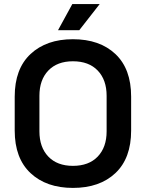

<svg xmlns="http://www.w3.org/2000/svg" viewBox="-20 -906 714 940"><path d="M337 14Q207 14 129.5 -58.5Q52 -131 52 -267V-433Q52 -569 129.5 -641.5Q207 -714 337 -714Q468 -714 545 -641.5Q622 -569 622 -433V-267Q622 -131 545 -58.5Q468 14 337 14ZM337 -94Q415 -94 458.5 -139.5Q502 -185 502 -263V-437Q502 -515 458.5 -560.5Q415 -606 337 -606Q260 -606 216.5 -560.5Q173 -515 173 -437V-263Q173 -185 216.5 -139.5Q260 -94 337 -94ZM264 -758 334 -886H468L368 -758Z"/></svg>

Font: Space Grotesk Light SemiBold
Style: Regular
Weight: 600
Version: Version 2.000